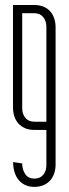

<svg xmlns="http://www.w3.org/2000/svg" viewBox="-20 -517 275 764"><path d="M164.6 0H116.7Q95.7 0 79.8 -6.8Q64 -13.7 53.2 -25.6Q42.5 -37.6 37.1 -54Q31.7 -70.3 31.7 -89.4V-497.1H116.7Q137.2 -497.1 153.1 -490.5Q168.9 -483.9 179.7 -471.9Q190.4 -460 195.8 -443.6Q201.2 -427.2 201.2 -408.2V137.2Q201.2 156.2 195.8 172.6Q190.4 189 179.7 200.9Q168.9 212.9 153.1 219.7Q137.2 226.6 116.2 226.6Q95.7 226.6 79.8 219Q64 211.4 53.5 198.2Q43 185.1 37.6 167Q32.2 148.9 32.2 127.9L68.4 133.3Q68.4 158.7 80.8 176.3Q93.3 193.8 116.2 193.8Q139.6 193.8 152.1 178.5Q164.6 163.1 164.6 140.6ZM68.4 -85.9Q68.4 -63.5 80.8 -48.1Q93.3 -32.7 116.7 -32.7H164.6V-410.6Q164.6 -433.1 152.1 -448.7Q139.6 -464.4 116.7 -464.4H68.4Z"/></svg>

Font: Tulpen One
Style: Regular
Weight: 400
Designer: Naima Ben Ayed
Foundry: Naima Ben Ayed, Anton Koovit
Version: Version 1.002